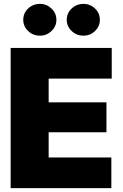

<svg xmlns="http://www.w3.org/2000/svg" viewBox="-20 -976 639 996"><path d="M35.2 0V-727.5H559.6V-568.4H232.4V-445.3H532.2V-290H232.4V-159.2H557.6V0ZM187.5 -791Q150.9 -791 125.7 -815.2Q100.6 -839.4 100.6 -873Q100.6 -907.7 125.7 -931.6Q150.9 -955.6 187.5 -956.1Q222.2 -955.6 247.3 -931.6Q272.5 -907.7 272.5 -873Q272.5 -839.4 247.3 -815.2Q222.2 -791 187.5 -791ZM413.1 -791Q377 -791 351.6 -815.2Q326.2 -839.4 326.2 -873Q326.2 -907.7 351.6 -931.6Q377 -955.6 413.1 -956.1Q448.2 -955.6 473.1 -931.6Q498 -907.7 498 -873Q498 -839.4 473.1 -815.2Q448.2 -791 413.1 -791Z"/></svg>

Font: Inter Tight Black
Style: Regular
Weight: 900
Designer: Rasmus Andersson
Foundry: rsms
Version: Version 3.004; ttfautohint (v1.8.4.7-5d5b)